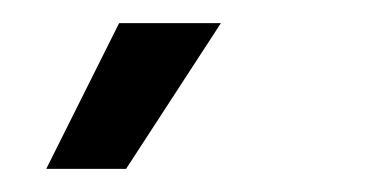

<svg xmlns="http://www.w3.org/2000/svg" viewBox="-20 -729 323 166"><path d="M89 -583H20L83 -709H171Z"/></svg>

Font: Bricolage Grotesque 72pt Light
Style: Regular
Weight: 300
Designer: Mathieu Triay
Foundry: Atelier Triay
Version: Version 1.001;gftools[0.9.33.dev8+g029e19f]